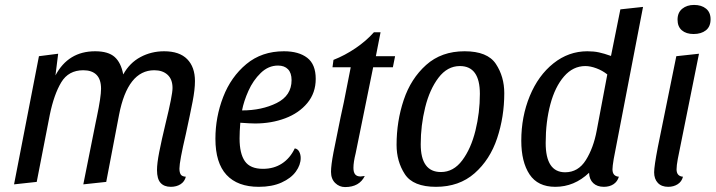

<svg xmlns="http://www.w3.org/2000/svg" viewBox="-20 -738 2903 779"><path d="M366 -530Q419 -530 445 -507Q471 -484 480 -436Q506 -483 550 -506.5Q594 -530 646 -530Q708 -530 739.5 -498Q771 -466 771 -409Q771 -375 761.5 -326Q752 -277 734 -194Q708 -83 708 -54Q708 -39 713 -30.5Q718 -22 734 -21Q729 -1 712.5 9.5Q696 20 673 20Q646 20 631.5 4Q617 -12 617 -48Q617 -75 626 -121Q635 -167 652 -238Q680 -352 680 -381Q680 -416 660 -434.5Q640 -453 606 -453Q498 -453 463 -272L411 0L318 10L368 -240L373 -264Q390 -345 390 -378Q390 -416 371.5 -434.5Q353 -453 318 -453Q258 -453 228.5 -404Q199 -355 182 -272L129 0L37 10L138 -510L216 -520L205 -432Q257 -530 366 -530Z M1261 -418Q1261 -361 1227 -320Q1193 -279 1137 -258Q1081 -237 1015 -237Q997 -237 955 -240Q952 -204 952 -176Q952 -115 973.5 -84Q995 -53 1047 -53Q1091 -53 1124 -74.5Q1157 -96 1176 -136Q1188 -134 1194 -122.5Q1200 -111 1200 -97Q1200 -69 1180.5 -42Q1161 -15 1122.5 2.5Q1084 20 1030 20Q944 20 899 -28.5Q854 -77 854 -175Q854 -263 885.5 -344.5Q917 -426 979.5 -478Q1042 -530 1132 -530Q1192 -530 1226.5 -503.5Q1261 -477 1261 -418ZM962 -290Q1042 -290 1102.5 -320Q1163 -350 1163 -413Q1163 -442 1148.5 -457Q1134 -472 1108 -472Q1069 -472 1038 -442Q1007 -412 988 -369.5Q969 -327 962 -290Z M1574 -465H1494L1423 -116Q1414 -80 1414 -57Q1414 -39 1421 -30.5Q1428 -22 1443 -22Q1446 -22 1460 -24Q1438 21 1380 21Q1357 21 1340 4.5Q1323 -12 1323 -41Q1323 -67 1333 -119.5Q1343 -172 1362 -263L1375 -323L1403 -465H1329L1333 -495Q1379 -513 1422.5 -542.5Q1466 -572 1497 -607H1524L1505 -510H1583Z M2026 -360Q2026 -264 1997 -177Q1968 -90 1905.5 -35Q1843 20 1749 20Q1656 20 1622.5 -31.5Q1589 -83 1589 -150Q1589 -246 1618 -332.5Q1647 -419 1709 -474.5Q1771 -530 1865 -530Q1958 -530 1992 -478.5Q2026 -427 2026 -360ZM1687 -153Q1687 -40 1769 -40Q1820 -40 1855.5 -87.5Q1891 -135 1909 -208Q1927 -281 1927 -357Q1927 -470 1846 -470Q1795 -470 1759 -422.5Q1723 -375 1705 -302Q1687 -229 1687 -153Z M2465 -51Q2465 -23 2491 -21Q2485 -1 2469 9.5Q2453 20 2430 20Q2403 20 2387 5Q2371 -10 2370 -37Q2310 20 2233 20Q2162 20 2128.5 -30.5Q2095 -81 2095 -167Q2095 -265 2129.5 -348.5Q2164 -432 2225.5 -481Q2287 -530 2363 -530Q2389 -530 2410 -525.5Q2431 -521 2459 -511L2497 -700L2589 -710L2470 -93Q2465 -63 2465 -51ZM2355 -470Q2305 -470 2268.5 -428Q2232 -386 2213 -315Q2194 -244 2194 -158Q2194 -39 2273 -39Q2326 -39 2357 -88.5Q2388 -138 2401 -208L2444 -436Q2424 -452 2399.5 -461Q2375 -470 2355 -470Z M2863 -660Q2863 -630 2844 -615Q2825 -600 2794 -600Q2764 -600 2746.5 -615Q2729 -630 2729 -658Q2729 -687 2748 -702.5Q2767 -718 2796 -718Q2826 -718 2844.5 -703Q2863 -688 2863 -660ZM2725 -51Q2725 -23 2751 -21Q2746 -1 2729.5 9.5Q2713 20 2691 20Q2664 20 2649 4Q2634 -12 2634 -39Q2634 -63 2649 -141L2724 -510L2816 -520L2730 -93Q2725 -66 2725 -51Z"/></svg>

Font: Sansita Light Italic
Style: Regular
Weight: 300
Italic angle: -11°
Designer: Pablo Cosgaya
Foundry: Omnibus-Type
Version: Version 1.006